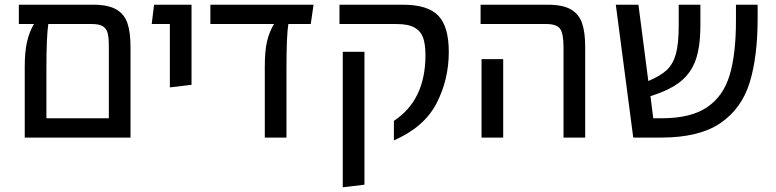

<svg xmlns="http://www.w3.org/2000/svg" viewBox="-20 -584 3296 815"><path d="M534 -385V0H85V-300Q85 -363 94.5 -405.5Q104 -448 124 -482H60V-564H375Q439 -564 473.5 -544Q508 -524 521 -485.5Q534 -447 534 -385ZM442 -82V-385Q442 -422 437.5 -441.5Q433 -461 418 -471.5Q403 -482 371 -482H185Q177 -427 177 -294V-82Z M701 -482H624L634 -564H793V-224L701 -213Z M1299 -482H1204Q1196 -433 1196 -294V0H1104V-300Q1104 -368 1113.5 -408.5Q1123 -449 1143 -482H873V-564H1311Z M1652 -71Q1786 -159 1786 -350Q1786 -396 1776 -424Q1766 -452 1739.5 -467Q1713 -482 1663 -482H1421V-564H1690Q1796 -564 1840.5 -517.5Q1885 -471 1885 -364Q1885 -245 1832.5 -144.5Q1780 -44 1652 12ZM1435 -364H1527V200L1435 211Z M2372 -385Q2372 -440 2358 -461Q2344 -482 2299 -482H2020V-564H2305Q2368 -564 2402.5 -544.5Q2437 -525 2450.5 -486.5Q2464 -448 2464 -385V0H2372ZM2024 -333H2116V0H2024Z M3196 -564V-506Q3196 -343 3162 -233Q3128 -123 3038 -61.5Q2948 0 2786 0H2668L2594 -564H2690L2732 -240Q2784 -262 2810.5 -287Q2837 -312 2849 -355Q2861 -398 2861 -476V-564H2953V-476Q2953 -386 2933 -329.5Q2913 -273 2867.5 -237Q2822 -201 2741 -176L2753 -82H2789Q2912 -82 2981 -128.5Q3050 -175 3077 -264.5Q3104 -354 3104 -497V-564Z"/></svg>

Font: Fira GO
Style: Regular
Weight: 400
Designer: Carrois Corporate
Foundry: Carrois Corporate GbR
Version: Version 0.300